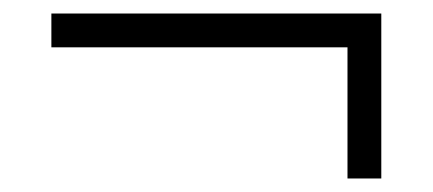

<svg xmlns="http://www.w3.org/2000/svg" viewBox="-20 -377 640 284"><path d="M56 -357H544V-113H494V-307H56Z"/></svg>

Font: Post Grotesk Light
Style: Light
Weight: 300
Version: Version 1.0